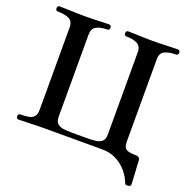

<svg xmlns="http://www.w3.org/2000/svg" viewBox="-150 -867 1130 1157"><g transform="rotate(20 414.5 -288.5)"><path d="M794 149Q788 150 781.5 148.5Q775 147 772 139Q760 106 733.5 73Q707 40 666.5 18Q626 -4 571 -4H200Q158 -4 111.5 -2Q65 0 38 0Q23 0 23 -17Q23 -33 38 -33Q68 -33 90 -37Q112 -41 124.5 -55Q137 -69 137 -99V-627Q137 -667 109.5 -680Q82 -693 38 -693Q23 -693 23 -709Q23 -726 38 -726Q65 -726 111.5 -724Q158 -722 200 -722Q243 -722 285 -724Q327 -726 354 -726Q369 -726 369 -709Q369 -693 354 -693Q312 -693 285.5 -679Q259 -665 259 -627V-99Q259 -69 274 -55.5Q289 -42 314 -39Q339 -36 368 -36H465Q494 -36 519 -39Q544 -42 559 -55.5Q574 -69 574 -99V-627Q574 -665 547.5 -679Q521 -693 479 -693Q463 -693 463 -709Q463 -726 479 -726Q506 -726 548 -724Q590 -722 633 -722Q675 -722 721 -724Q767 -726 794 -726Q810 -726 810 -709Q810 -693 794 -693Q751 -693 723.5 -680Q696 -667 696 -627V-97Q696 -60 715 -50Q734 -40 774 -40Q802 -40 803 -14Q803 -4 804.5 18.5Q806 41 807.5 66Q809 91 810 110.5Q811 130 811 134Q811 147 794 149Z"/></g></svg>

Font: Zen Old Mincho Black
Style: Regular
Weight: 900
Designer: Yoshimichi Ohira
Foundry: Positype
Version: Version 1.001